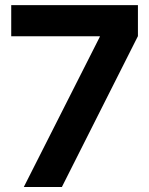

<svg xmlns="http://www.w3.org/2000/svg" viewBox="-20 -748 597 768"><path d="M75.2 0 379.4 -601.1V-603H24.9V-727.5H531.7V-603.5L227.5 0Z"/></svg>

Font: Inter 28pt
Style: Bold
Weight: 700
Designer: Rasmus Andersson
Foundry: rsms
Version: Version 4.001;git-66647c0bb